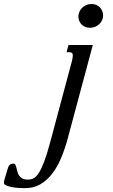

<svg xmlns="http://www.w3.org/2000/svg" viewBox="-276 -747 576 975"><path d="M88.4 -433.6Q90.8 -443.8 92.3 -451.4Q93.8 -459 93.8 -464.4Q93.8 -474.6 89.1 -478.3Q84.5 -481.9 75.7 -481.9H62L71.8 -518.6H195.3L67.9 -43.5Q53.7 9.3 34.4 55.2Q15.1 101.1 -11.2 135.3Q-37.6 169.4 -71.5 189Q-105.5 208.5 -148.9 208.5Q-163.1 208.5 -181.6 207.3Q-200.2 206.1 -216.6 202.9Q-232.9 199.7 -244.4 194.6Q-255.9 189.5 -255.9 181.6Q-255.9 179.2 -255.6 175.3Q-255.4 171.4 -254.4 168.9L-239.3 117.7Q-236.8 109.4 -234.6 103Q-232.4 96.7 -229 92.5Q-225.6 88.4 -220.7 86.2Q-215.8 84 -208 84Q-201.2 84 -198 90.1Q-194.8 96.2 -192.6 105Q-190.4 113.8 -187.7 124.5Q-185.1 135.3 -179.4 144Q-173.8 152.8 -163.1 158.9Q-152.3 165 -134.3 165Q-119.6 165 -106.4 158.9Q-93.3 152.8 -80.1 133.1Q-66.9 113.3 -52.7 76.7Q-38.6 40 -22 -21.5ZM179.2 -606Q167.5 -606 157.2 -610.1Q147 -614.3 139.2 -621.8Q131.3 -629.4 126.7 -640.1Q122.1 -650.9 122.1 -663.6Q122.1 -672.9 126 -684.1Q129.9 -695.3 138.4 -704.6Q147 -713.9 159.9 -720.2Q172.9 -726.6 190.4 -726.6Q202.1 -726.6 212.6 -722.2Q223.1 -717.8 230.7 -710.2Q238.3 -702.6 242.9 -691.9Q247.6 -681.2 247.6 -668.5Q247.6 -658.7 243.7 -647.9Q239.7 -637.2 231.2 -627.7Q222.7 -618.2 209.7 -612.1Q196.8 -606 179.2 -606Z"/></svg>

Font: Arian AMU Serif
Style: Italic
Weight: 400
Italic angle: -15°
Designer: Ruben Hakobyan (Tarumian)
Foundry: Ruben Hakobyan (Tarumian)
Version: Version 1.002